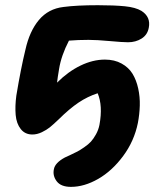

<svg xmlns="http://www.w3.org/2000/svg" viewBox="-20 -523 618 741"><path d="M253.9 198.2Q215.3 198.2 199 176.8Q182.6 155.3 188 129.9Q192.4 105.5 230 85Q234.4 83 252.2 74.7Q270 66.4 279.3 61.5Q288.6 56.6 304.9 45.4Q321.3 34.2 331.1 23.4Q340.8 12.7 350.3 -4.4Q359.9 -21.5 363.8 -41Q377.4 -114.7 356.9 -163.1Q317.9 -150.4 283 -127Q248 -103.5 206.1 -62Q185.1 -42 172.4 -31.7Q159.7 -21.5 141.4 -12.7Q123 -3.9 105 -3.9Q76.7 -3.9 60.1 -24.9Q43.5 -45.9 40.5 -79.3Q37.6 -112.8 43 -153.8Q60.5 -259.3 78.1 -331.1Q93.8 -402.3 130.1 -445.8Q166.5 -489.3 225.1 -496.1Q275.9 -502.9 357.9 -502.9Q420.4 -502.9 461.9 -498.8Q503.4 -494.6 525.9 -481Q562.5 -457.5 554.2 -416Q549.3 -388.7 526.6 -374.3Q503.9 -359.9 474.1 -359.9Q453.1 -359.9 403.6 -364.5Q354 -369.1 321.8 -369.1Q280.3 -369.1 246.1 -366.2Q216.3 -308.6 208 -256.8Q202.1 -222.2 200.2 -204.1Q242.7 -246.6 290.5 -269.8Q338.4 -293 384.8 -293Q421.9 -293 449.2 -277.8Q476.6 -262.7 491.5 -238.3Q506.3 -213.9 513.4 -181.4Q520.5 -148.9 519.5 -115.7Q518.6 -82.5 512.2 -48.8Q498 21.5 455.3 79.1Q412.6 136.7 358.9 167.5Q305.2 198.2 253.9 198.2Z"/></svg>

Font: Shantell Sans Irregular Bouncy
Style: Bold Italic
Weight: 700
Italic angle: -11.31°
Designer: Stephen Nixon, Anya Danilova, Shantell Martin
Foundry: Arrow Type
Version: Version 1.006;[9816181b4]